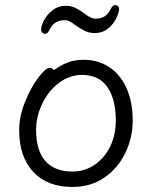

<svg xmlns="http://www.w3.org/2000/svg" viewBox="-20 -723 602 761"><path d="M356 -592Q334 -592 317.5 -600Q301 -608 279 -623Q266 -633 256.5 -638Q247 -643 237 -643Q215 -643 200 -633.5Q185 -624 174 -601Q168 -589 158 -589Q152 -589 147.5 -593.5Q143 -598 143 -606Q143 -621 155 -643.5Q167 -666 189 -683Q211 -700 239 -700Q262 -700 278.5 -692Q295 -684 315 -669Q317 -667 326.5 -661Q336 -655 343.5 -652Q351 -649 358 -649Q380 -649 395 -658.5Q410 -668 421 -691Q427 -703 437 -703Q443 -703 447.5 -698.5Q452 -694 452 -686Q452 -682 451 -679Q443 -644 417.5 -618Q392 -592 356 -592ZM177 -454Q187 -454 194 -445Q218 -463 246 -474.5Q274 -486 312 -486Q369 -486 413 -457Q457 -428 481.5 -373.5Q506 -319 506 -245Q506 -179 477.5 -118.5Q449 -58 395 -20Q341 18 267 18Q167 18 111.5 -42Q56 -102 56 -207Q56 -261 79 -318.5Q102 -376 131.5 -415Q161 -454 177 -454ZM267 -43Q315 -43 354.5 -69.5Q394 -96 416.5 -142Q439 -188 439 -245Q439 -330 405.5 -378Q372 -426 306 -426Q255 -426 213 -394Q171 -362 147 -311Q123 -260 123 -208Q123 -126 160 -84.5Q197 -43 267 -43Z"/></svg>

Font: Iansui 0.93
Style: Regular
Weight: 400
Designer: But Ko / Fontworks Inc.
Foundry: zi-hi.com / Fontworks Inc.
Version: Version 0.931